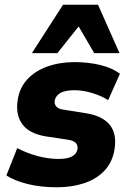

<svg xmlns="http://www.w3.org/2000/svg" viewBox="-20 -782 546 813"><path d="M7 0ZM221 11Q153 11 98 -2.5Q43 -16 7 -39L53 -155Q90 -135 136.5 -122Q183 -109 229 -109Q266 -109 285.5 -120Q305 -131 308 -150Q313 -183 270 -190L177 -204Q105 -215 75 -255.5Q45 -296 55 -359Q63 -411 96 -446.5Q129 -482 181 -500.5Q233 -519 296 -519Q353 -519 403.5 -507Q454 -495 488 -470L438 -358Q410 -376 370.5 -388Q331 -400 296 -400Q254 -400 234.5 -387.5Q215 -375 212 -357Q209 -343 217.5 -332Q226 -321 247 -318L341 -303Q486 -281 465 -150Q456 -95 422.5 -59.5Q389 -24 337 -6.5Q285 11 221 11ZM115 -557 247 -762H395L486 -557H379L313 -670L223 -557Z"/></svg>

Font: Winston ExtraBold
Style: Italic
Weight: 800
Italic angle: -9°
Designer: Original fonts by Vernon Adams / Changes by Cristiano Sobral
Foundry: Original fonts by Vernon Adams / Changes by Cristiano Sobral
Version: Version 2.503;July 17, 2020;FontCreator 13.0.0.2655 64-bit